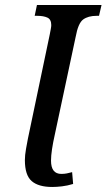

<svg xmlns="http://www.w3.org/2000/svg" viewBox="-20 -734 424 764"><path d="M188 10Q133 10 106 -13.5Q79 -37 79 -97Q79 -116 83.5 -141.5Q88 -167 91 -182L178 -597Q180 -608 182 -618Q184 -628 184 -634Q184 -657 168.5 -664Q153 -671 129 -671H118L127 -714H384L374 -671H364Q331 -671 311 -656.5Q291 -642 281 -587L198 -198Q191 -167 187 -140.5Q183 -114 183 -95Q183 -42 224 -42Q236 -42 246 -44Q256 -46 267 -49L271 -2Q248 5 226.5 7.5Q205 10 188 10Z"/></svg>

Font: Noto Serif ExtraCondensed Medium
Style: Italic
Weight: 500
Width: 2
Italic angle: -12°
Designer: Monotype Design Team
Foundry: Monotype Imaging Inc.
Version: Version 2.013; ttfautohint (v1.8.4.7-5d5b)